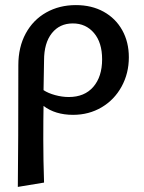

<svg xmlns="http://www.w3.org/2000/svg" viewBox="-20 -445 564 754"><path d="M486 -220Q486 -157 457.5 -105Q429 -53 379 -23.5Q329 6 267 6Q197 6 151 -29Q150 21 150 103Q150 182 153 272L50 289Q52 124 52 -189Q52 -260 81 -313.5Q110 -367 161.5 -396Q213 -425 278 -425Q340 -425 387 -399Q434 -373 460 -326.5Q486 -280 486 -220ZM381 -212Q381 -278 349 -315.5Q317 -353 266 -353Q214 -353 183.5 -314.5Q153 -276 153 -208L151 -91Q169 -79 196.5 -71.5Q224 -64 250 -64Q312 -64 346.5 -104Q381 -144 381 -212Z"/></svg>

Font: Ysabeau Infant Semibold
Style: Regular
Weight: 600
Designer: Christian Thalmann (Catharsis Fonts)
Version: Version 0.003